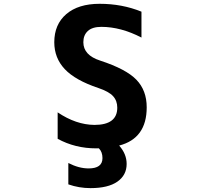

<svg xmlns="http://www.w3.org/2000/svg" viewBox="-20 -761 1040 1000"><path d="M451.2 218.8Q391.6 218.8 335.9 199.2V87.9Q390.6 116.2 441.4 116.2Q513.7 116.2 513.7 62.5Q513.7 30.3 495.1 11.7H481.4Q371.1 11.7 280.3 -38.1V-175.8Q376 -111.3 471.7 -110.4Q590.8 -110.4 590.8 -200.2Q590.8 -236.3 568.8 -260.3Q546.9 -284.2 492.2 -302.7Q372.1 -342.8 317.4 -400.9Q262.7 -459 262.7 -541Q262.7 -633.8 325.2 -687.5Q387.7 -741.2 499 -741.2Q616.2 -741.2 716.8 -700.2V-565.4Q609.4 -621.1 507.8 -621.1Q460.9 -621.1 437.5 -599.6Q414.1 -578.1 414.1 -541Q414.1 -473.6 502 -445.3Q636.7 -401.4 690.4 -345.7Q744.1 -290 744.1 -202.1Q744.1 -40 600.6 -2.9Q639.6 41 639.6 92.8Q639.6 151.4 591.3 185.1Q543 218.8 451.2 218.8Z"/></svg>

Font: GenEi Gothic M Regular
Style: Bold
Weight: 700
Designer: o_tamon (Modified); [Source Han Sans]
Ryoko NISHIZUKA  (kana & ideographs); Paul D. Hunt (Latin, Greek & Cyrillic); Wenl
Version: Version 1.1a;Original Version 1.004